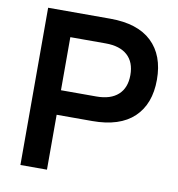

<svg xmlns="http://www.w3.org/2000/svg" viewBox="-81 -793 801 866"><g transform="rotate(10 319.5 -360.0)"><path d="M191.4 0H69.8V-720.2H354.5Q480 -720.2 544.7 -658.7Q609.4 -597.2 609.4 -485.4Q609.4 -374 544.7 -312.7Q480 -251.5 354.5 -251.5H191.4ZM191.4 -606.9V-363.8H353.5Q418.5 -363.8 453.1 -395.3Q487.8 -426.8 487.8 -485.4Q487.8 -544.4 453.1 -575.7Q418.5 -606.9 353.5 -606.9Z"/></g></svg>

Font: Vela Sans Bd
Style: Bold
Weight: 700
Designer: Principal design: Mikhail Sharanda - project Manrope.
Design modification: Ravid Balaliev
Foundry: Mikhail Sharanda
Version: Version 1.001